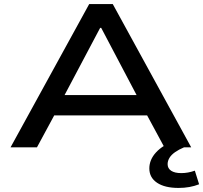

<svg xmlns="http://www.w3.org/2000/svg" viewBox="-20 -725 1000 945"><path d="M32 0 419 -705H535L921 0H789L682 -198L743 -157H208L269 -198L162 0ZM473 -588 284 -231 248 -257H703L666 -231L478 -588ZM859 200Q791 200 753 174.5Q715 149 715 104Q715 61 748 25Q781 -11 846 -36L886 0Q860 11 841.5 24Q823 37 814 52Q805 67 805 83Q805 104 822.5 115.5Q840 127 872 127Q889 127 905.5 124Q922 121 939 115L960 182Q937 191 912 195.5Q887 200 859 200Z"/></svg>

Font: Nunito Sans 7pt Expanded SemiBold
Style: Regular
Weight: 600
Width: 7
Designer: Vernon Adams
Foundry: Vernon Adams
Version: Version 3.101;gftools[0.9.27]